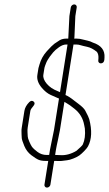

<svg xmlns="http://www.w3.org/2000/svg" viewBox="-20 -760 494 871"><path d="M289.7 -585H283.7C270 -585 259 -582.5 250.7 -577.5C242.4 -572.5 234.5 -567.3 227 -561.8C219.5 -556.3 207.9 -544.9 192.2 -527.4C176.5 -510 165.4 -489.8 159 -467L154.4 -451L149.5 -420C146.5 -400.7 153.1 -381.3 169.4 -362C182.3 -346.6 195.8 -335.8 209.7 -329.5C223.7 -323.2 232.7 -319.2 236.8 -317.5C240.9 -315.8 244.5 -314.3 247.6 -313L225.1 -171L216.1 -127C211 -103 207.9 -88 207 -82L203 -57H192C176.2 -57 162.2 -61.7 149.9 -71C137.6 -80.3 129.6 -87.7 125.7 -93C121.9 -98.3 117.7 -106.5 113 -117.3C108.3 -128.2 105.9 -136.2 105.8 -141.3C105.7 -146.5 105.3 -152.6 104.8 -159.8C104.3 -167.1 104.6 -174.4 105.8 -182L117.7 -257C118.5 -262.3 122.8 -269.3 130.5 -278C138.2 -286.7 139 -293.7 132.9 -299C126.7 -304.3 120.1 -303.7 113 -297C100.3 -284.2 92.9 -270.9 90.7 -257L78.7 -181C77.6 -174.3 77.2 -168.7 77.5 -164C77.7 -159.3 77.8 -154.7 77.8 -150C77.7 -145.3 78 -139.8 78.7 -133.3C79.3 -126.8 83.2 -115 90.3 -97.8C97.4 -80.6 108 -66.7 122.1 -56C136.3 -45.3 147.4 -38.3 155.5 -35C163.7 -31.7 174.4 -30 187.8 -30H198.8L181.6 78C181.1 81.3 182 84.3 184.2 87C186.5 89.7 189.4 91 193.1 91C196.8 91 200.1 89.7 203.2 87C206.3 84.3 208.1 81.3 208.6 78L225.8 -30H229.8C235.1 -30 240.7 -29.8 246.7 -29.5C252.6 -29.2 258.5 -29.5 264.3 -30.5C270.2 -31.5 276.8 -32.3 284.2 -33C291.7 -33.7 301.3 -36.3 313 -41C324.7 -45.7 333.8 -50.3 340.2 -55C346.6 -59.7 354 -66.3 362.4 -75C370.8 -83.7 376.4 -90.7 379.2 -96C396.2 -127.8 398 -169 384.8 -219.5C383.1 -225.9 377.2 -238.7 366.9 -257.9C362.4 -266.6 352 -276.9 335.8 -289L316.1 -304C301.5 -315.8 288.5 -324.2 277.1 -329L313.4 -558H326.6C332.8 -558 339 -557 345.2 -555C351.3 -553 361.4 -550.6 375.4 -547.6C389.4 -544.7 404 -537.2 419.2 -525C424.7 -518.4 427.2 -508.8 426.6 -496L425.8 -485C425.3 -481.7 426.3 -478.7 428.9 -476C431.5 -473.3 434.6 -472.2 438.3 -472.5C446.8 -473.3 451.8 -478.4 453.3 -488L454 -499C456.5 -532.1 438.8 -554.7 400.8 -567C393.4 -571 385.7 -573.8 377.7 -575.5C369.6 -577.2 363.3 -578.7 358.9 -580C347.7 -583.3 336.7 -585 325.7 -585H316.7L317.6 -591L321.8 -687L328 -726C328.6 -730 327.8 -733.3 325.6 -736C323.3 -738.7 320.4 -740 316.7 -740C313 -740 309.7 -738.7 306.6 -736C303.5 -733.3 301.6 -730 301 -726L294.8 -687ZM234 -57H230L234 -82C234.9 -88 236 -93.8 237.3 -99.5L242.8 -125L251.9 -170L272.2 -298C275.9 -296 280 -293.5 284.5 -290.5C289 -287.5 293.4 -284.7 297.7 -282L317.3 -267C341.7 -248 356.6 -223.2 362 -192.5C362.9 -187.5 363.9 -182.3 365 -177C367.7 -147.9 364.5 -123.8 355.6 -104.5C353.5 -100.2 344 -90.7 327 -76C302.1 -61 277.2 -54.4 252.4 -56.3C246.1 -56.8 240 -57 234 -57ZM252.2 -342C249.7 -343.3 246.3 -344.8 241.9 -346.5C220.8 -354.5 204.2 -365.7 192 -380.2C179.8 -394.7 174.7 -408.3 176.7 -421L181.2 -449.5C181.9 -453.8 183.1 -458.2 184.8 -462.5L189.8 -475.5C191.5 -479.8 193.9 -484.5 197 -489.5C200.2 -494.5 203.2 -499.2 206.2 -503.5C209.3 -507.8 214.1 -514 220.7 -522C227.3 -529.9 236.4 -537.9 247.9 -546C259.4 -554 269.9 -558 279.4 -558H286.4Z"/></svg>

Font: Proton
Style: BdIt
Weight: 500
Version: Version 1.017